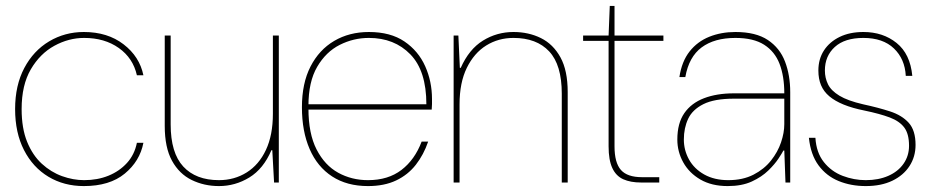

<svg xmlns="http://www.w3.org/2000/svg" viewBox="-20 -616 3138 648"><path d="M263 12Q196 12 143.5 -19.5Q91 -51 61 -109.5Q31 -168 31 -248Q31 -328 62 -386.5Q93 -445 146 -476.5Q199 -508 263 -508Q343 -508 397 -466.5Q451 -425 464 -362H442Q429 -420 381 -454Q333 -488 264 -488Q212 -488 163.5 -461.5Q115 -435 84 -382Q53 -329 53 -248Q53 -183 71.5 -137.5Q90 -92 121 -63.5Q152 -35 189.5 -21.5Q227 -8 264 -8Q309 -8 346 -23Q383 -38 408.5 -66Q434 -94 442 -134H464Q452 -72 401 -30Q350 12 263 12Z M719 12Q669 12 627 -8.5Q585 -29 560.5 -73.5Q536 -118 536 -191V-496H556V-196Q556 -100 598.5 -54Q641 -8 719 -8Q771 -8 812.5 -34Q854 -60 877.5 -110Q901 -160 901 -232V-496H921V0H905L899 -109H896Q869 -46 821.5 -17Q774 12 719 12Z M1222 12Q1151 12 1101 -20.5Q1051 -53 1025 -113Q999 -173 999 -254Q999 -335 1028 -391.5Q1057 -448 1108 -478Q1159 -508 1225 -508Q1298 -508 1345 -476Q1392 -444 1415 -392.5Q1438 -341 1438 -282Q1438 -272 1438 -264.5Q1438 -257 1437 -246H1010V-264H1419Q1419 -377 1365 -432.5Q1311 -488 1225 -488Q1173 -488 1126.5 -464.5Q1080 -441 1050.5 -390.5Q1021 -340 1021 -259V-250Q1021 -165 1048.5 -111.5Q1076 -58 1121.5 -33Q1167 -8 1222 -8Q1290 -8 1335 -42.5Q1380 -77 1403 -138H1425Q1410 -94 1383.5 -60Q1357 -26 1317 -7Q1277 12 1222 12Z M1511 0V-496H1527L1532 -387H1535Q1563 -450 1610 -479Q1657 -508 1713 -508Q1764 -508 1805.5 -487.5Q1847 -467 1871.5 -422.5Q1896 -378 1896 -305V0H1876V-300Q1876 -397 1833.5 -442.5Q1791 -488 1713 -488Q1662 -488 1621 -462.5Q1580 -437 1555.5 -387Q1531 -337 1531 -264V0Z M2144 0Q2108 0 2083.5 -11Q2059 -22 2046.5 -49Q2034 -76 2034 -122V-478H1948V-496H2034L2038 -596H2054V-496H2219V-478H2054V-122Q2054 -67 2075.5 -42.5Q2097 -18 2147 -18H2205V0Z M2436 12Q2382 12 2344 -10Q2306 -32 2286 -68Q2266 -104 2266 -145Q2266 -200 2289.5 -234Q2313 -268 2356 -284.5Q2399 -301 2457 -301H2627Q2627 -359 2611 -400.5Q2595 -442 2559 -465Q2523 -488 2462 -488Q2391 -488 2348 -456Q2305 -424 2293 -356H2273Q2281 -409 2307.5 -442.5Q2334 -476 2374 -492Q2414 -508 2462 -508Q2531 -508 2571.5 -481Q2612 -454 2629.5 -408Q2647 -362 2647 -305V0H2631L2627 -108H2624Q2620 -100 2607.5 -81Q2595 -62 2573 -40.5Q2551 -19 2517.5 -3.5Q2484 12 2436 12ZM2438 -8Q2487 -8 2523 -26.5Q2559 -45 2582 -74Q2605 -103 2616 -135.5Q2627 -168 2627 -197V-283H2457Q2391 -283 2354 -264.5Q2317 -246 2302.5 -215Q2288 -184 2288 -145Q2288 -109 2305.5 -77.5Q2323 -46 2357 -27Q2391 -8 2438 -8Z M2902 12Q2852 12 2810.5 -5Q2769 -22 2742.5 -58Q2716 -94 2710 -151H2732Q2735 -101 2760.5 -69Q2786 -37 2824 -22.5Q2862 -8 2902 -8Q2945 -8 2978 -22.5Q3011 -37 3029.5 -63.5Q3048 -90 3048 -124Q3048 -164 3032 -185.5Q3016 -207 2983 -219.5Q2950 -232 2897 -243Q2857 -251 2827.5 -263Q2798 -275 2779 -291Q2760 -307 2751 -328.5Q2742 -350 2742 -378Q2742 -417 2761 -446Q2780 -475 2814 -491.5Q2848 -508 2894 -508Q2960 -508 3006 -471Q3052 -434 3059 -360H3037Q3034 -417 2997 -452.5Q2960 -488 2894 -488Q2831 -488 2797.5 -457.5Q2764 -427 2764 -378Q2764 -353 2774.5 -331.5Q2785 -310 2813 -293Q2841 -276 2893 -264Q2944 -253 2984 -240Q3024 -227 3047 -201.5Q3070 -176 3070 -127Q3070 -87 3049.5 -55.5Q3029 -24 2991.5 -6Q2954 12 2902 12Z"/></svg>

Font: DM Sans 36pt Thin
Style: Regular
Weight: 250
Designer: Colophon Foundry, Jonny Pinhorn
Foundry: Colophon Foundry
Version: Version 4.004;gftools[0.9.30]